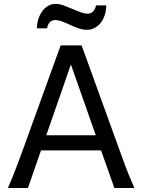

<svg xmlns="http://www.w3.org/2000/svg" viewBox="-20 -940 721 960"><path d="M334.5 -617.7 211.4 -263.7H459ZM19.5 0Q25.9 -14.6 32.7 -30.8Q39.6 -46.9 47.6 -67.1Q55.7 -87.4 65.4 -113.3Q75.2 -139.2 87.9 -173.3L283.2 -712.9H388.2L583.5 -173.3Q595.7 -139.2 605.5 -113.3Q615.2 -87.4 623.5 -67.1Q631.8 -46.9 638.7 -30.8Q645.5 -14.6 651.9 0H551.8L485.4 -188H185.1L119.6 0ZM164.6 -798.3Q164.6 -820.8 171.1 -842.5Q177.7 -864.3 189.7 -881.6Q201.7 -898.9 219 -909.7Q236.3 -920.4 258.3 -920.4Q268.6 -920.4 278.3 -918.5Q288.1 -916.5 298.1 -912.8Q308.1 -909.2 319.1 -904.5Q330.1 -899.9 342.8 -895Q356 -889.6 366.5 -885.3Q377 -880.9 386 -877.9Q395 -875 402.8 -873.3Q410.6 -871.6 418.5 -871.6Q435.5 -871.6 446.5 -883.8Q457.5 -896 460 -913.1H511.2Q511.2 -889.6 504.6 -867.7Q498 -845.7 485.6 -828.6Q473.1 -811.5 455.1 -801.3Q437 -791 414.6 -791Q395 -791 375.2 -797.6Q355.5 -804.2 333 -814.5Q304.7 -827.6 287.8 -833.7Q271 -839.8 257.3 -839.8Q239.3 -839.8 228.5 -828.1Q217.8 -816.4 215.8 -798.3Z"/></svg>

Font: Andika New Basic
Style: Regular
Weight: 400
Designer: Victor Gaultney, Annie Olsen, Julie Remington, Don Collingsworth, Eric Hays
Foundry: SIL International
Version: Version 5.500; ttfautohint (v1.8.3)